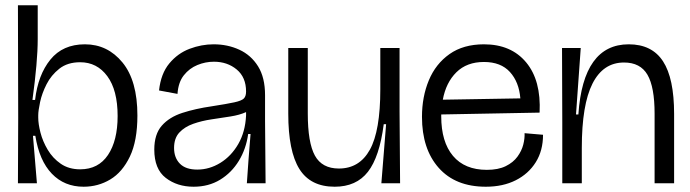

<svg xmlns="http://www.w3.org/2000/svg" viewBox="-20 -695 2618 728"><path d="M297 13Q224 13 176.5 -36.5Q129 -86 114 -180H105L120 0H48L49 -249L48 -675H123V-546Q123 -462 103 -316H113Q124 -411 171 -469Q218 -527 302 -527Q388 -527 444.5 -458Q501 -389 501 -257Q501 -161 472.5 -101.5Q444 -42 398 -14.5Q352 13 297 13ZM284 -53Q353 -53 389.5 -107.5Q426 -162 426 -255Q426 -353 387 -406Q348 -459 284 -459Q236 -459 205 -434.5Q174 -410 156.5 -375.5Q139 -341 132 -308Q125 -275 125 -258V-249Q125 -225 133.5 -192Q142 -159 161 -127Q180 -95 210.5 -74Q241 -53 284 -53Z M714 13Q652 13 608.5 -20.5Q565 -54 565 -128Q565 -186 593.5 -218.5Q622 -251 671.5 -267Q721 -283 783 -292Q841 -301 868.5 -307Q896 -313 904.5 -321.5Q913 -330 913 -348Q913 -402 877.5 -431.5Q842 -461 791 -461Q759 -461 728.5 -448.5Q698 -436 677 -409.5Q656 -383 653 -339L583 -352Q590 -416 622 -454.5Q654 -493 699 -510Q744 -527 790 -527Q843 -527 887.5 -506.5Q932 -486 958.5 -443.5Q985 -401 985 -334V-235Q985 -177 986 -117.5Q987 -58 987 0H916Q919 -48 922.5 -92.5Q926 -137 930 -187H921Q913 -130 885.5 -85Q858 -40 814.5 -13.5Q771 13 714 13ZM728 -52Q774 -52 815.5 -77.5Q857 -103 883.5 -149Q910 -195 913 -257V-270Q889 -259 854.5 -253.5Q820 -248 782.5 -242.5Q745 -237 712.5 -225.5Q680 -214 660 -192.5Q640 -171 640 -134Q640 -97 662 -74.5Q684 -52 728 -52Z M1249 13Q1157 13 1115 -54.5Q1073 -122 1073 -264V-513H1147V-265Q1147 -154 1174 -105Q1201 -56 1265 -56Q1343 -56 1382.5 -127.5Q1422 -199 1422 -356V-513H1495V-271L1497 0H1426L1444 -224H1435Q1419 -100 1375 -43.5Q1331 13 1249 13Z M1822 13Q1707 13 1643.5 -58.5Q1580 -130 1580 -252Q1580 -328 1606 -390.5Q1632 -453 1684.5 -490Q1737 -527 1815 -527Q1918 -527 1975 -458.5Q2032 -390 2026 -268L1653 -261Q1653 -258 1653 -254Q1653 -157 1697.5 -104Q1742 -51 1826 -51Q1869 -51 1897.5 -65Q1926 -79 1942 -101Q1958 -123 1964 -146.5Q1970 -170 1969 -190L2039 -184Q2039 -124 2011.5 -80Q1984 -36 1935.5 -11.5Q1887 13 1822 13ZM1815 -460Q1750 -460 1710.5 -421Q1671 -382 1659 -317L1953 -322Q1948 -384 1913.5 -422Q1879 -460 1815 -460Z M2112 0V-232L2111 -513H2182L2164 -261H2173Q2191 -527 2364 -527Q2452 -527 2494 -462.5Q2536 -398 2536 -263V0H2462V-264Q2462 -365 2435 -411.5Q2408 -458 2346 -458Q2267 -458 2226.5 -378Q2186 -298 2186 -134V0Z"/></svg>

Font: Bricolage Grotesque 96pt Light
Style: Regular
Weight: 300
Designer: Mathieu Triay
Foundry: Atelier Triay
Version: Version 1.001; ttfautohint (v1.8.4.7-5d5b);gftools[0.9.33.de